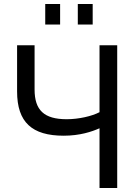

<svg xmlns="http://www.w3.org/2000/svg" viewBox="-20 -935 688 955"><path d="M205 -813H279V-915H205ZM367 -813H441V-915H367ZM475 0H563V-710H475V-377C437 -357 371 -342 312 -342C199 -342 152 -387 152 -490V-710H65V-480C65 -327 139 -260 297 -260C377 -260 437 -280 475 -297Z"/></svg>

Font: FIGSv2-sans-serif Medium
Style: Regular
Weight: 500
Designer: Matt McInerney, Pablo Impallari, Rodrigo Fuenzalida,Mirko Velimirovic
Foundry: Matt McInerney, Pablo Impallari, Rodrigo Fuenzalida
Version: Version 4.021;hotconv 1.0.109;makeotfexe 2.5.65596